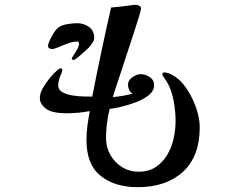

<svg xmlns="http://www.w3.org/2000/svg" viewBox="-20 -752 1040 795"><path d="M807 -225Q807 -104 737.5 -40.5Q668 23 550 23Q455 23 396.5 -24Q338 -71 338 -172Q338 -202 342 -232Q346 -262 352 -292Q304 -283 256 -283Q241 -283 225 -284.5Q209 -286 195 -290Q176 -295 160.5 -310.5Q145 -326 145 -346Q145 -365 157 -386.5Q169 -408 185.5 -428Q202 -448 216 -460Q219 -463 223 -466Q227 -469 232 -469Q238 -469 238 -462Q238 -458 237 -455.5Q236 -453 235 -450Q230 -440 225.5 -425.5Q221 -411 221 -399Q221 -380 238 -370.5Q255 -361 279 -357Q303 -353 326 -352.5Q349 -352 362 -352Q379 -440 399.5 -537Q420 -634 440 -721Q457 -722 478 -724.5Q499 -727 517 -729.5Q535 -732 542 -732Q548 -732 556 -728.5Q564 -725 564 -717Q564 -712 556.5 -686.5Q549 -661 536.5 -623Q524 -585 510 -542.5Q496 -500 483 -460Q470 -420 460 -390.5Q450 -361 447 -350Q486 -353 529 -364Q519 -370 514.5 -380.5Q510 -391 510 -402Q510 -419 528 -432Q546 -445 562 -445Q582 -445 600 -433Q618 -421 618 -399Q618 -376 596.5 -358.5Q575 -341 543.5 -329Q512 -317 482 -310Q452 -303 434 -301Q419 -241 419 -180Q419 -142 437 -110.5Q455 -79 485.5 -60Q516 -41 554 -41Q596 -41 625 -60.5Q654 -80 672.5 -111Q691 -142 699 -179Q707 -216 707 -252Q707 -290 699 -334.5Q691 -379 671 -413Q669 -417 660.5 -429Q652 -441 652 -443Q652 -452 659 -452Q673 -452 688 -444.5Q703 -437 714 -428Q740 -407 761 -372Q782 -337 794.5 -298Q807 -259 807 -225ZM370 -595Q370 -585 364.5 -577Q359 -569 353 -561Q349 -556 334 -542Q319 -528 304.5 -516Q290 -504 285 -504Q283 -504 280 -505Q277 -506 277 -509Q277 -512 284.5 -523Q292 -534 299.5 -547.5Q307 -561 307 -571Q307 -580 301 -580Q283 -580 262 -572.5Q241 -565 223 -557Q205 -549 195 -549Q189 -549 184 -552Q179 -555 179 -562Q179 -570 186 -585Q193 -600 202 -614.5Q211 -629 217 -634Q231 -647 255.5 -651.5Q280 -656 299 -656Q327 -656 348.5 -640.5Q370 -625 370 -595Z"/></svg>

Font: Kaisei Decol
Style: Bold
Weight: 700
Designer: Font-Kai, 金井和夫
Foundry: KAZUO KANAI
Version: Version 5.003